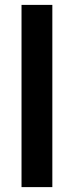

<svg xmlns="http://www.w3.org/2000/svg" viewBox="-20 -765 302 785"><path d="M68 0V-745H194V0Z"/></svg>

Font: Plus Jakarta Display Medium
Style: Regular
Weight: 500
Designer: Gumpita Rahayu
Foundry: Tokotype Studio
Version: Version 1.000